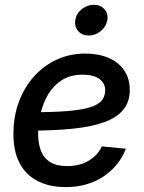

<svg xmlns="http://www.w3.org/2000/svg" viewBox="-20 -762 597 794"><path d="M251 11.7Q184.6 11.7 135.5 -13.4Q86.4 -38.6 60.3 -88.9Q34.2 -139.2 35.6 -213.9Q36.6 -284.2 59.3 -344Q82 -403.8 122.3 -447.8Q162.6 -491.7 216.3 -516.1Q270 -540.5 333 -540.5Q387.2 -540.5 428.7 -522.7Q470.2 -504.9 493.4 -471.2Q516.6 -437.5 516.6 -390.1Q516.6 -341.3 490.5 -308.8Q464.4 -276.4 411.9 -257.1Q359.4 -237.8 280.5 -229.7Q201.7 -221.7 95.7 -221.7L108.4 -297.9Q199.2 -297.9 258.8 -302.7Q318.4 -307.6 352.5 -318.4Q386.7 -329.1 400.9 -346.7Q415 -364.3 415 -388.7Q415 -418.5 390.6 -435.8Q366.2 -453.1 322.3 -453.1Q271.5 -453.1 236.3 -430.9Q201.2 -408.7 179.7 -372.6Q158.2 -336.4 148.2 -293.9Q138.2 -251.5 137.7 -210.9Q137.2 -173.8 147.5 -143.1Q157.7 -112.3 184.3 -93.8Q210.9 -75.2 257.8 -75.2Q309.6 -75.2 346.7 -97.4Q383.8 -119.6 401.4 -156.7L500.5 -147Q472.7 -75.2 407.2 -31.7Q341.8 11.7 251 11.7ZM346.7 -615.2Q319.3 -615.2 303.2 -633.8Q287.1 -652.3 291.5 -678.7Q295.4 -705.6 317.9 -723.9Q340.3 -742.2 368.2 -742.2Q395.5 -742.2 411.9 -723.9Q428.2 -705.6 423.8 -678.7Q419.4 -652.3 397 -633.8Q374.5 -615.2 346.7 -615.2Z"/></svg>

Font: Inter 24pt Medium
Style: Italic
Weight: 500
Italic angle: -9.3988°
Designer: Rasmus Andersson
Foundry: rsms
Version: Version 4.001;git-66647c0bb